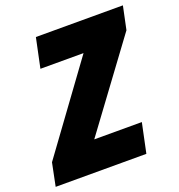

<svg xmlns="http://www.w3.org/2000/svg" viewBox="-172 -822 865 929"><g transform="rotate(-20 260.0 -357.0)"><path d="M-43 0H424L456 -152H211L538 -595L563 -714H115L83 -562H305L-19 -118Z"/></g></svg>

Font: Noto Sans SemiCondensed Black
Style: Italic
Weight: 900
Width: 4
Italic angle: -12°
Designer: Monotype Design Team
Foundry: Monotype Imaging Inc.
Version: Version 2.013